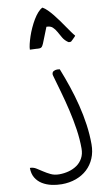

<svg xmlns="http://www.w3.org/2000/svg" viewBox="-356 -1019 838 1562"><g transform="rotate(-10 63.0 -238.0)"><path d="M-211.9 307.6Q-183.6 307.6 -160.2 322.3Q-136.7 336.9 -110.8 354Q-85 371.1 -54.7 385.7Q-24.4 400.4 15.6 400.4Q55.7 400.4 93.8 390.1Q131.8 379.9 162.1 358.9Q192.4 337.9 210.9 304.2Q229.5 270.5 229.5 224.6Q229.5 148.4 217.3 66.4Q205.1 -15.6 186 -97.2Q167 -178.7 145 -255.9Q123 -333 104.5 -398.4Q104.5 -399.4 103.5 -403.3Q102.5 -407.2 102.5 -408.2Q102.5 -427.7 116.2 -435.1Q129.9 -442.4 145.5 -442.4Q149.4 -442.4 157.2 -441.4Q165 -440.4 167 -440.4Q197.3 -364.3 224.1 -284.7Q251 -205.1 271.5 -123Q292 -41 303.7 41.5Q315.4 124 315.4 205.1Q315.4 268.6 293.5 320.3Q271.5 372.1 232.4 408.2Q193.4 444.3 139.2 463.9Q85 483.4 21.5 483.4Q-20.5 483.4 -62 474.1Q-103.5 464.8 -137.2 444.3Q-170.9 423.8 -191.4 390.1Q-211.9 356.4 -211.9 307.6ZM115.2 -959Q134.8 -948.2 155.3 -927.7Q175.8 -907.2 196.8 -881.3Q217.8 -855.5 238.3 -826.7Q258.8 -797.9 276.9 -771.5Q294.9 -745.1 311 -722.7Q327.1 -700.2 337.9 -688.5Q337.9 -686.5 332.5 -680.7Q327.1 -674.8 320.3 -668.5Q313.5 -662.1 306.6 -655.3Q299.8 -648.4 295.9 -645.5Q293.9 -645.5 292 -645.5Q289.1 -644.5 286.1 -644.5Q282.2 -644.5 279.3 -645.5Q276.4 -645.5 275.4 -645.5Q246.1 -665 230.5 -691.9Q214.8 -718.8 201.7 -742.7Q188.5 -766.6 170.9 -783.2Q153.3 -799.8 120.1 -799.8Q99.6 -750 87.9 -718.8Q76.2 -687.5 68.4 -669.9Q60.5 -652.3 54.2 -645Q47.9 -637.7 36.1 -636.7Q24.4 -635.7 5.4 -637.7Q-13.7 -639.6 -44.9 -639.6Q-44.9 -658.2 -38.1 -686.5Q-31.2 -714.8 -20.5 -747.1Q-9.8 -779.3 5.9 -813.5Q21.5 -847.7 39.1 -877Q56.6 -906.2 76.2 -928.2Q95.7 -950.2 115.2 -959Z"/></g></svg>

Font: Gloria Hallelujah
Style: Regular
Weight: 400
Designer: Kimberly Geswein
Foundry: Kimberly Geswein
Version: Version 1.004 2010